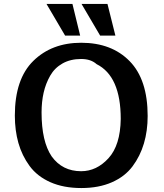

<svg xmlns="http://www.w3.org/2000/svg" viewBox="-20 -930 831 970"><path d="M215 -910H346L385 -750H309ZM392 -910H523L563 -750H486ZM55 -346Q55 -531 148.5 -622.5Q242 -714 390 -714Q544 -714 635 -621Q726 -528 726 -344Q726 -269 707 -205Q688 -141 649.5 -89.5Q611 -38 545 -9Q479 20 391 20Q301 20 234.5 -9.5Q168 -39 129.5 -91.5Q91 -144 73 -207.5Q55 -271 55 -346ZM190 -362Q190 -215 241 -140Q295 -65 390 -65Q468 -65 528 -130.5Q588 -196 590 -329Q590 -545 468 -606Q439 -632 390 -632Q336 -632 296 -609.5Q256 -587 233.5 -547.5Q211 -508 200.5 -462Q190 -416 190 -362Z"/></svg>

Font: Coval
Style: Bold
Weight: 700
Foundry: Context Ltd
Version: Version 001.000